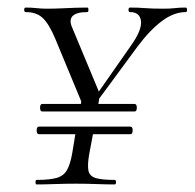

<svg xmlns="http://www.w3.org/2000/svg" viewBox="-20 -488 515 508"><path d="M221 -198 213 -205 327 -368Q356 -409 353 -432.5Q350 -456 324 -456Q320 -456 320 -462Q320 -468 324 -468Q346 -468 364 -466.5Q382 -465 412 -465Q431 -465 443 -466.5Q455 -468 471 -468Q475 -468 475 -462Q475 -456 471 -456Q440 -456 408 -432Q376 -408 344 -365ZM77 0Q74 0 74 -6Q74 -12 77 -12Q112 -12 130.5 -17.5Q149 -23 157.5 -38.5Q166 -54 171 -82L182 -149H229L216 -80Q211 -51 214 -36.5Q217 -22 233 -17Q249 -12 283 -12Q287 -12 287 -6Q287 0 283 0Q261 0 235.5 -1Q210 -2 180 -2Q152 -2 124.5 -1Q97 0 77 0ZM83 -133Q77 -133 77 -143Q77 -153 83 -153H325Q331 -153 331 -143Q331 -133 325 -133ZM92 -193Q86 -193 86 -203Q86 -213 92 -213H336Q342 -213 342 -203Q342 -193 336 -193ZM193 -205 196 -228 244 -237 239 -205ZM204 -198 126 -386Q110 -424 93.5 -440Q77 -456 48 -456Q44 -456 44 -462Q44 -468 48 -468Q62 -468 76.5 -466.5Q91 -465 103 -465Q125 -465 144.5 -466Q164 -467 181 -467.5Q198 -468 211 -468Q214 -468 214 -462Q214 -456 211 -456Q182 -456 172 -445.5Q162 -435 171 -415L246 -235Z"/></svg>

Font: Cormorant Garamond Light Light
Style: Italic
Weight: 300
Italic angle: -10°
Version: Version 4.001